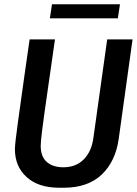

<svg xmlns="http://www.w3.org/2000/svg" viewBox="-20 -871 642 901"><path d="M258 10Q160 10 105 -40Q50 -90 50 -171Q50 -184 53.5 -215Q57 -246 63.5 -293Q70 -340 78.5 -400.5Q87 -461 97 -533Q107 -605 119 -686H238Q220 -561 208 -477Q196 -393 188.5 -340Q181 -287 177.5 -257.5Q174 -228 172.5 -212.5Q171 -197 171 -187Q171 -136 199.5 -111Q228 -86 277 -86Q336 -86 372.5 -122.5Q409 -159 418 -222L483 -686H602L537 -219Q522 -113 457 -51.5Q392 10 279 10ZM214 -785 224 -851H543L533 -785Z"/></svg>

Font: Chivo Mono Medium Medium
Style: Italic
Weight: 500
Italic angle: -8.05°
Monospace: yes
Version: Version 1.008